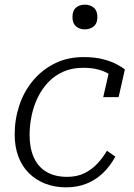

<svg xmlns="http://www.w3.org/2000/svg" viewBox="-20 -792 574 824"><path d="M268 -33Q311 -33 343 -49Q375 -65 398.5 -90.5Q422 -116 439 -145L475 -120Q453 -79 421.5 -49Q390 -19 350.5 -3.5Q311 12 264 12Q214 12 173.5 -4Q133 -20 103.5 -49.5Q74 -79 58.5 -121Q43 -163 43 -215Q43 -280 63 -340Q83 -400 122 -446.5Q161 -493 215.5 -520Q270 -547 339 -547Q388 -547 423.5 -537.5Q459 -528 482 -515.5Q505 -503 516 -494L489 -375H423L450 -493Q462 -489 468.5 -483Q475 -477 478.5 -470Q482 -463 482 -456Q482 -449 480 -444Q470 -459 451 -472Q432 -485 404 -493Q376 -501 337 -501Q290 -501 253 -485Q216 -469 188.5 -440.5Q161 -412 143 -375.5Q125 -339 116 -297Q107 -255 107 -212Q107 -156 125.5 -115.5Q144 -75 180 -54Q216 -33 268 -33ZM344 -666Q367 -666 382.5 -679Q398 -692 398 -719Q398 -746 382.5 -759Q367 -772 344 -772Q321 -772 306 -759Q291 -746 291 -719Q291 -692 306 -679Q321 -666 344 -666Z"/></svg>

Font: Roboto Serif 20pt ExtraLight
Style: Italic
Weight: 250
Italic angle: -10°
Version: Version 1.007